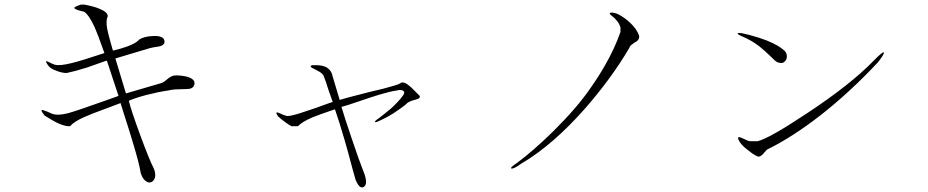

<svg xmlns="http://www.w3.org/2000/svg" viewBox="-20 -774 4040 836"><path d="M347.7 -753.9H332Q302.7 -744.1 303.7 -739.3Q303.7 -732.4 346.7 -722.7Q368.2 -708 392.6 -654.3Q406.2 -623 425.8 -567.4L434.6 -543Q337.9 -510.7 294.9 -500Q241.2 -486.3 218.8 -492.2Q214.8 -493.2 209 -496.1Q205.1 -497.1 198.2 -501Q184.6 -507.8 181.6 -507.8Q177.7 -505.9 189.5 -489.3Q198.2 -475.6 225.6 -465.8Q250 -456.1 270.5 -456.1Q310.5 -464.8 357.4 -479.5Q383.8 -488.3 437.5 -507.8L445.3 -509.8L496.1 -356.4L441.4 -336.9Q310.5 -290 273.4 -280.3Q224.6 -268.6 201.2 -281.2L185.5 -288.1Q166 -295.9 162.1 -294.9Q156.2 -293 174.8 -270.5Q210.9 -247.1 237.3 -235.4Q267.6 -222.7 285.2 -224.6Q301.8 -244.1 345.7 -263.7Q373 -276.4 434.6 -298.8L504.9 -325.2L518.6 -281.2Q547.9 -190.4 561.5 -143.6Q585.9 -62.5 592.8 -20.5Q600.6 4.9 615.2 14.6Q627.9 24.4 639.6 18.6Q651.4 12.7 655.3 -2.9Q658.2 -20.5 649.4 -41Q629.9 -78.1 588.9 -190.4Q549.8 -296.9 541 -335Q565.4 -346.7 617.2 -360.4Q669.9 -374 711.9 -379.9Q726.6 -383.8 744.1 -384.8Q753.9 -385.7 773.4 -385.7Q801.8 -385.7 810.5 -388.7Q826.2 -394.5 827.1 -411.1Q827.1 -427.7 804.7 -436.5Q788.1 -443.4 758.8 -445.3Q739.3 -447.3 726.6 -441.4Q718.8 -438.5 709 -429.7Q699.2 -421.9 694.3 -418Q684.6 -412.1 671.9 -409.2L528.3 -367.2L482.4 -519.5L632.8 -564.5L651.4 -568.4Q675.8 -571.3 683.6 -575.2Q698.2 -582 696.3 -594.7Q693.4 -619.1 648.4 -617.2Q608.4 -616.2 585.9 -601.6Q573.2 -585.9 533.2 -571.3Q505.9 -561.5 471.7 -553.7L461.9 -587.9Q450.2 -629.9 446.3 -650.4Q440.4 -685.5 449.2 -703.1Q449.2 -721.7 412.1 -736.3Q388.7 -746.1 347.7 -753.9Z M1363.3 -490.2H1339.8Q1329.1 -487.3 1334 -482.4Q1336.9 -478.5 1352.5 -471.7Q1366.2 -464.8 1372.1 -460.9Q1382.8 -454.1 1387.7 -447.3Q1392.6 -435.5 1399.4 -416Q1403.3 -403.3 1411.1 -379.9L1428.7 -330.1L1411.1 -324.2Q1341.8 -298.8 1307.6 -288.1Q1251 -268.6 1230.5 -268.6Q1225.6 -269.5 1217.8 -272.5Q1213.9 -273.4 1204.1 -278.3Q1189.5 -285.2 1185.5 -284.2Q1179.7 -284.2 1190.4 -267.6Q1204.1 -254.9 1221.7 -242.2Q1237.3 -230.5 1249 -224.6H1277.3Q1294.9 -243.2 1339.8 -262.7Q1368.2 -274.4 1431.6 -295.9L1438.5 -297.9Q1457 -245.1 1480.5 -164.1Q1494.1 -118.2 1515.6 -36.1L1528.3 8.8Q1545.9 50.8 1563.5 40Q1582 29.3 1567.4 -14.6Q1543 -76.2 1509.8 -175.8Q1481.4 -258.8 1466.8 -308.6Q1475.6 -310.5 1497.1 -317.4Q1509.8 -321.3 1543.9 -333Q1600.6 -352.5 1629.9 -361.3Q1678.7 -376 1707 -379.9Q1728.5 -385.7 1736.3 -377.9Q1745.1 -371.1 1733.4 -356.4Q1715.8 -332 1681.6 -300.8Q1657.2 -280.3 1628.9 -258.8Q1608.4 -245.1 1613.3 -242.2Q1617.2 -240.2 1640.6 -252Q1663.1 -261.7 1692.4 -280.3Q1717.8 -296.9 1745.1 -317.4Q1752.9 -327.1 1766.6 -333Q1773.4 -335.9 1788.1 -339.8Q1799.8 -342.8 1803.7 -345.7Q1809.6 -349.6 1807.6 -356.4L1786.1 -377.9Q1766.6 -398.4 1755.9 -405.3Q1739.3 -418 1725.6 -414.1Q1723.6 -408.2 1683.6 -397.5Q1659.2 -389.6 1590.8 -374Q1544.9 -362.3 1522.5 -356.4Q1484.4 -346.7 1459 -338.9L1428.7 -440.4Q1423.8 -463.9 1410.2 -474.6Q1395.5 -488.3 1363.3 -490.2Z M2681.6 -654.3V-634.8Q2656.2 -562.5 2615.2 -491.2Q2588.9 -444.3 2551.8 -391.6Q2495.1 -307.6 2388.7 -202.1Q2299.8 -115.2 2233.4 -66.4Q2196.3 -42 2208 -40Q2218.8 -39.1 2248 -60.5Q2386.7 -141.6 2529.3 -303.7Q2642.6 -433.6 2719.7 -564.5Q2721.7 -572.3 2728.5 -578.1Q2733.4 -582 2742.2 -587.9Q2754.9 -594.7 2757.8 -599.6Q2764.6 -607.4 2762.7 -619.1Q2752 -649.4 2720.7 -677.7Q2698.2 -698.2 2671.9 -711.9Q2651.4 -720.7 2639.6 -718.8Q2628.9 -716.8 2641.6 -707Q2657.2 -695.3 2667 -682.6Q2677.7 -668.9 2681.6 -654.3Z M3242.2 -622.1 3216.8 -627.9Q3196.3 -632.8 3192.4 -628.9Q3189.5 -625 3210 -616.2Q3252 -598.6 3286.1 -572.3Q3307.6 -555.7 3345.7 -518.6L3348.6 -515.6Q3362.3 -501 3377 -500Q3389.6 -498 3397.5 -506.8Q3406.2 -515.6 3406.2 -528.3Q3406.2 -542 3396.5 -552.7Q3370.1 -577.1 3318.4 -597.7Q3286.1 -610.4 3242.2 -622.1ZM3278.3 -159.2H3250Q3246.1 -158.2 3237.3 -161.1Q3232.4 -163.1 3221.7 -168Q3202.1 -177.7 3197.3 -176.8Q3188.5 -175.8 3201.2 -155.3Q3211.9 -138.7 3238.3 -119.1Q3261.7 -99.6 3281.2 -91.8Q3290 -91.8 3299.8 -100.6Q3304.7 -105.5 3315.4 -118.2L3320.3 -123Q3428.7 -175.8 3551.8 -271.5Q3681.6 -373 3803.7 -503.9Q3833 -542 3828.1 -545.9Q3823.2 -549.8 3783.2 -508.8Q3683.6 -406.2 3496.1 -282.2Q3327.1 -169.9 3278.3 -159.2Z"/></svg>

Font: Batang
Style: Regular
Weight: 400
Version: Version 2.21